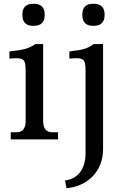

<svg xmlns="http://www.w3.org/2000/svg" viewBox="-20 -740 627 1019"><path d="M209 -96V-506H167C136 -484 109 -475 30 -467V-429C106 -435 116 -430 116 -363V-96C116 -59 99 -38 69 -38H37V0H288V-38H256C226 -38 209 -59 209 -96ZM99 -658C99 -623 119 -603 154 -603H161C197 -603 217 -623 217 -658V-665C217 -700 197 -720 161 -720H154C119 -720 99 -700 99 -665ZM325 218 333 259C445 249 527 169 527 52V-506H477C448 -484 422 -475 348 -467V-429C424 -435 434 -430 434 -363V71C434 156 396 208 325 218ZM417 -658C417 -623 437 -603 472 -603H479C515 -603 535 -623 535 -658V-665C535 -700 515 -720 479 -720H472C437 -720 417 -700 417 -665Z"/></svg>

Font: LT Superior Serif Medium
Style: Regular
Weight: 500
Designer: Daniel Lyons
Foundry: LyonsType
Version: Version 2.120;FEAKit 1.0